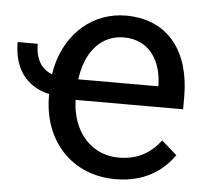

<svg xmlns="http://www.w3.org/2000/svg" viewBox="-60 -585 699 642"><g transform="rotate(5 289.0 -264.0)"><path d="M349.6 9.8C450.2 9.8 510.7 -37.1 545.9 -87.9L494.6 -132.8C459.5 -86.9 415 -63 354.5 -63C272.9 -63 215.8 -119.6 199.7 -197.8C196.3 -211.9 194.8 -227.1 194.3 -242.7H555.2V-285.2C555.2 -432.6 482.9 -538.1 337.4 -538.1C231.9 -538.1 140.6 -465.8 112.8 -345.2C111.3 -336.9 109.9 -329.1 108.4 -320.8C96.2 -325.7 85.4 -332.5 77.1 -341.3C60.1 -359.4 51.8 -385.7 51.8 -418.5H-15.6C-15.6 -338.9 18.1 -284.2 82.5 -260.7C89.4 -258.3 96.7 -255.9 104.5 -254.4V-247.1C104.5 -99.1 202.1 9.8 349.6 9.8ZM199.2 -324.2C213.9 -411.1 265.1 -464.8 336.9 -464.8C425.3 -464.8 463.4 -394 465.8 -319.8V-312H197.3C197.8 -316.4 198.7 -320.3 199.2 -324.2Z"/></g></svg>

Font: Bert Sans
Style: Regular
Weight: 400
Designer: Christian Robertson (Google), Cristiano Sobral
Foundry: Google, Cristiano Sobral
Version: Version 3.101